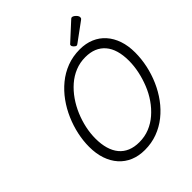

<svg xmlns="http://www.w3.org/2000/svg" viewBox="-338 -1502 1730 1730"><g transform="rotate(-45 527.0 -637.0)"><path d="M495 19Q418 19 356 -7Q294 -33 250 -82.5Q206 -132 182.5 -201Q159 -270 159 -357Q159 -433 176 -512Q193 -591 226 -667.5Q259 -744 307 -810.5Q355 -877 417.5 -928.5Q480 -980 556 -1009Q632 -1038 721 -1038Q797 -1038 858.5 -1012Q920 -986 963.5 -937Q1007 -888 1030.5 -819.5Q1054 -751 1054 -665Q1054 -584 1036.5 -502.5Q1019 -421 985.5 -344.5Q952 -268 903.5 -202Q855 -136 793 -86.5Q731 -37 656 -9Q581 19 495 19ZM509 -66Q579 -66 639.5 -90.5Q700 -115 750.5 -159Q801 -203 840.5 -260Q880 -317 906.5 -383Q933 -449 947.5 -517.5Q962 -586 962 -652Q962 -725 945.5 -781Q929 -837 896 -875.5Q863 -914 816 -933.5Q769 -953 706 -953Q638 -953 577.5 -928.5Q517 -904 466.5 -860Q416 -816 376 -758.5Q336 -701 308.5 -635.5Q281 -570 266.5 -502.5Q252 -435 252 -369Q252 -297 268.5 -240.5Q285 -184 317.5 -145Q350 -106 398 -86Q446 -66 509 -66ZM726 -1081Q715 -1081 701.5 -1094.5Q688 -1108 688 -1119Q688 -1123 689 -1127Q690 -1131 697 -1136L856 -1282Q861 -1287 865.5 -1290Q870 -1293 876 -1293Q886 -1293 898.5 -1284Q911 -1275 920 -1263Q929 -1251 929 -1240Q929 -1233 927 -1228Q925 -1223 914 -1215L745 -1091Q739 -1087 734.5 -1084Q730 -1081 726 -1081Z"/></g></svg>

Font: Playwrite IN
Style: Regular
Weight: 400
Designer: Veronika Burian, José Scaglione
Foundry: TypeTogether
Version: Version 1.002